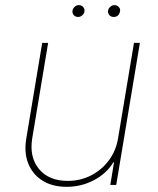

<svg xmlns="http://www.w3.org/2000/svg" viewBox="-20 -710 608 737"><path d="M433.2 -179 494.3 -545.5H517L426.1 0H403.4L417.6 -86.6H414.8Q389.2 -44 340.7 -18.5Q292.3 7.1 235.8 7.1Q181.1 7.1 143.1 -16.7Q105.1 -40.5 88.4 -82.4Q71.7 -124.3 81 -179L142 -545.5H164.8L103.7 -179Q92 -106.5 129.8 -61.1Q167.6 -15.6 240.1 -15.6Q288.4 -15.6 329.4 -36.6Q370.4 -57.5 397.9 -94.5Q425.4 -131.4 433.2 -179ZM416.2 -644.9Q405.5 -644.9 399.1 -652.9Q392.8 -660.9 394.9 -670.5Q396.7 -677.9 403.6 -684.1Q410.5 -690.3 419 -690.3Q429.7 -690.3 436.4 -682.7Q443.2 -675.1 440.3 -664.8Q435.4 -644.9 416.2 -644.9ZM279.8 -644.9Q269.2 -644.9 262.8 -652.3Q256.4 -659.8 258.5 -670.5Q260.3 -678.3 267.2 -684.3Q274.1 -690.3 282.7 -690.3Q293.3 -690.3 299.5 -682.9Q305.8 -675.4 304 -664.8Q302.9 -657.3 295.6 -651.1Q288.4 -644.9 279.8 -644.9Z"/></svg>

Font: Inter Thin  BETA
Style: Italic
Weight: 100
Italic angle: -9.39999°
Designer: Rasmus Andersson
Foundry: rsms
Version: Version 3.011;git-f93a4a705